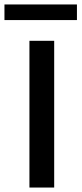

<svg xmlns="http://www.w3.org/2000/svg" viewBox="-26 -841 369 861"><path d="M106 0V-658H217V0ZM-6 -751V-821H319V-751Z"/></svg>

Font: Ysabeau SemiBold
Style: Regular
Weight: 600
Designer: Christian Thalmann (Catharsis Fonts)
Version: Version 2.000;gftools[0.9.27.dev2+g8671c4b]